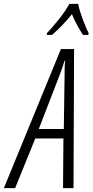

<svg xmlns="http://www.w3.org/2000/svg" viewBox="-86 -970 477 990"><path d="M182 -790Q209 -813 235.5 -840.5Q262 -868 285 -897Q297 -867 312.5 -839Q328 -811 342 -790H369L371 -799Q358 -824 340 -872.5Q322 -921 317 -950H272Q251 -913 219 -872.5Q187 -832 156 -799L155 -790ZM220 -579Q237 -623 247 -657H250Q248 -641 247.5 -621Q247 -601 247 -579L243 -305H114ZM-8 0 96 -256H241L239 0H293L296 -717H228L-66 0Z"/></svg>

Font: Noto Sans Display Condensed Light
Style: Italic
Weight: 300
Width: 3
Designer: Monotype Design team
Foundry: Monotype Imaging Inc.
Version: 1.000